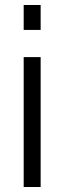

<svg xmlns="http://www.w3.org/2000/svg" viewBox="-20 -750 258 770"><path d="M75 0V-521H143V0ZM75 -630V-730H143V-630Z"/></svg>

Font: Boldmen
Style: Regular
Weight: 400
Designer: Matt McInerney, Pablo Impallari, Rodrigo Fuenzalida
Foundry: LIVING CONCEPT
Version: Version 1.000